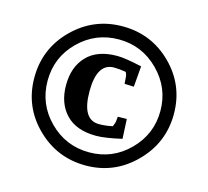

<svg xmlns="http://www.w3.org/2000/svg" viewBox="-105 -736 1054 973"><g transform="rotate(15 422.5 -250.0)"><path d="M423.5 -615Q575 -615 681.5 -509Q788 -403 788 -252Q788 -101 680.5 7Q573 115 422.5 115Q272 115 164.5 9Q57 -97 57 -249Q57 -401 164.5 -508Q272 -615 423.5 -615ZM422.5 46Q545 46 631.5 -41Q718 -128 718 -249.5Q718 -371 631 -458.5Q544 -546 422 -546Q300 -546 213 -460Q126 -374 126 -251Q126 -128 213 -41Q300 46 422.5 46ZM435 -44Q331 -44 276.5 -101Q222 -158 222 -253.5Q222 -349 276.5 -406Q331 -463 435 -463Q478 -463 565 -443L556 -334L507 -336L504 -375Q504 -382 497 -396Q461 -402 435 -402Q345 -402 345 -253.5Q345 -105 434 -105Q468 -105 505 -113Q514 -135 514 -138L517 -166L564 -167L569 -64Q482 -44 435 -44Z"/></g></svg>

Font: Andada SC
Style: Bold Italic
Weight: 700
Italic angle: -8.29999°
Designer: Carolina Giovagnoli
Foundry: Carolina Giovagnoli
Version: Version 1.003